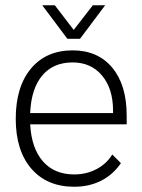

<svg xmlns="http://www.w3.org/2000/svg" viewBox="-20 -702 543 732"><path d="M463 -228H95Q100 -137 143.5 -87Q187 -37 263 -37Q309 -37 347.5 -57Q386 -77 408 -113L441 -80Q411 -36 365.5 -13Q320 10 263 10Q159 10 99.5 -59Q40 -128 40 -249Q40 -371 98 -440.5Q156 -510 257 -510Q353 -510 408 -444Q463 -378 463 -261ZM411 -280Q411 -364 369 -414Q327 -464 257 -464Q183 -464 141 -414Q99 -364 95 -271H411ZM141 -682H189L261 -588L334 -682H381L285 -554H237Z"/></svg>

Font: Sarabun ExtraLight
Style: Regular
Weight: 275
Designer: Suppakit Chalermlarp | Katatrad Co.,Ltd.
Foundry: Cadson Demak Co.,Ltd.
Version: Version 1.000; ttfautohint (v1.6)